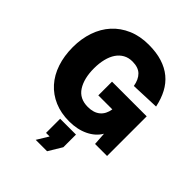

<svg xmlns="http://www.w3.org/2000/svg" viewBox="-267 -876 1288 1288"><g transform="rotate(45 377.0 -232.0)"><path d="M370 16Q292 16 230 -10.5Q168 -37 124.5 -85.5Q81 -134 58 -202.5Q35 -271 35 -354Q35 -434 58.5 -502.5Q82 -571 127 -620.5Q172 -670 237 -698Q302 -726 384 -726Q457 -726 512.5 -708.5Q568 -691 608 -658Q648 -625 673.5 -577Q699 -529 712 -467L509 -459Q500 -512 471 -540.5Q442 -569 386 -569Q350 -569 322 -553.5Q294 -538 275 -510Q256 -482 246 -442Q236 -402 236 -354Q236 -258 273.5 -199.5Q311 -141 390 -141Q445 -141 477.5 -168Q510 -195 518 -246H385V-376H714V0H600L594 -91Q565 -41 506 -12.5Q447 16 370 16ZM299 262 349 180H315V46H465V166L407 262Z"/></g></svg>

Font: Geist Black
Style: Regular
Weight: 400
Designer: Basement.studio, Andrés Briganti, Mateo Zaragoza
Foundry: Basement.studio, Vercel, Andrés Briganti, Guido Ferreyra, Mateo Zaragoza
Version: Version 1.401